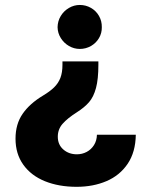

<svg xmlns="http://www.w3.org/2000/svg" viewBox="-20 -551 598 767"><path d="M287.1 -102.5Q249.5 -78.6 230.2 -56.6Q210.9 -34.7 210.9 -4.9Q210.9 26.9 232.9 46.1Q254.9 65.4 287.1 65.4Q308.1 65.4 326.2 55.9Q344.2 46.4 355.5 28.6Q366.7 10.7 367.2 -12.7H522.5Q521.5 56.6 490 103.3Q458.5 149.9 405.3 172.6Q352.1 195.3 286.1 195.3Q214.8 195.3 159.4 172.9Q104 150.4 73 106.9Q42 63.5 42 2.9Q42 -55.2 70.3 -96.2Q98.6 -137.2 151.4 -168.9Q179.2 -185.5 196 -201.9Q212.9 -218.3 221.2 -239.7Q229.5 -261.2 229.5 -292V-305.7H373V-292Q373 -234.9 363.5 -199.5Q354 -164.1 335.9 -143.1Q317.9 -122.1 287.1 -102.5ZM386.7 -442.4Q387.2 -418.9 375.5 -398.9Q363.8 -378.9 343.3 -367.2Q322.8 -355.5 298.8 -355.5Q275.9 -355.5 255.6 -367.2Q235.4 -378.9 222.9 -398.9Q210.4 -418.9 210 -442.4Q210.4 -466.8 222.7 -487.1Q234.9 -507.3 255.4 -519.3Q275.9 -531.2 298.8 -531.2Q322.8 -531.2 343.3 -519.5Q363.8 -507.8 375.5 -487.3Q387.2 -466.8 386.7 -442.4Z"/></svg>

Font: Pretendard GOV ExtraBold
Style: Regular
Weight: 800
Designer: Base glyphs from Inter by Rasmus Andersson; Hangeul glyphs from Noto Sans CJK(Source Han Sans) by Jang Soo-young and Kan
Foundry: Kil Hyung-jin
Version: Version 1.309